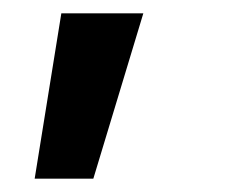

<svg xmlns="http://www.w3.org/2000/svg" viewBox="-20 -118 344 288"><path d="M120 150H32L72 -98H195Z"/></svg>

Font: SUIT
Style: Bold
Weight: 700
Designer: Sunn Youn; Korean Glyphs from Source Han Sans (Sandoll Communications; Soo-young Jang, Joo-yeon Kang)
Foundry: Sunn
Version: Version 1.150